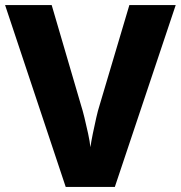

<svg xmlns="http://www.w3.org/2000/svg" viewBox="-20 -734 710 754"><path d="M670 -714 431 0H238L0 -714H183L299 -318Q304 -303 311.5 -272.5Q319 -242 326 -209.5Q333 -177 335 -156Q338 -177 344.5 -209Q351 -241 358 -271.5Q365 -302 370 -317L488 -714Z"/></svg>

Font: Noto Sans Tamil ExtraBold
Style: Regular
Weight: 800
Designer: Jelle Bosma - Monotype Design Team
Foundry: Monotype Imaging Inc.
Version: Version 2.004; ttfautohint (v1.8.4.7-5d5b)